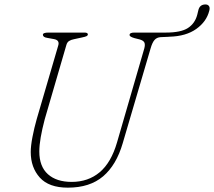

<svg xmlns="http://www.w3.org/2000/svg" viewBox="-20 -850 985 884"><path d="M519 -195 644.5 -627.5Q649 -644.5 644.8 -654Q640.5 -663.5 623 -668.5L599 -674.5Q576.5 -681 576.5 -688.5Q576.5 -700 598 -700H743.5Q813 -700 845.2 -721Q877.5 -742 888 -781.5L893 -802Q899 -829.5 926 -829.5Q937 -829.5 942.2 -822Q947.5 -814.5 943.5 -800.5Q931 -750.5 883.8 -716.8Q836.5 -683 760.5 -681Q758 -680.5 754.5 -680.5L720 -679Q702 -678 691.5 -666Q681 -654 673.5 -627.5L545 -190.5Q516 -90.5 454.8 -38.2Q393.5 14 292.5 14Q205 14 163.2 -32.5Q121.5 -79 121.5 -150Q121.5 -178 129.5 -219.5Q137.5 -261 149 -301.5L248 -640Q256 -665 228.5 -670L198 -675.5Q177.5 -678.5 177.5 -690Q177.5 -700 203 -700H369Q384.5 -700 384.5 -691.5Q384.5 -686.5 378.5 -683.5Q372.5 -680.5 357.5 -677.5L320.5 -669.5Q307 -667 298 -661.2Q289 -655.5 285.5 -642.5L186 -301Q174 -255.5 167.5 -218.2Q161 -181 161 -152.5Q161 -83.5 200.5 -48Q240 -12.5 310 -12.5Q386 -12.5 439 -57Q492 -101.5 519 -195Z"/></svg>

Font: Fraunces 9pt S050 Thin
Style: Italic
Weight: 100
Italic angle: -16°
Version: Version 1.000; ttfautohint (v1.8.3)